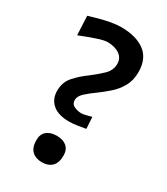

<svg xmlns="http://www.w3.org/2000/svg" viewBox="-188 -834 813 932"><g transform="rotate(30 218.0 -368.5)"><path d="M219.5 -225Q157.5 -225 125.8 -252.5Q94 -280 94 -326.5Q94 -374 122.8 -406.8Q151.5 -439.5 190.5 -467.5Q225 -493.5 253.5 -520.8Q282 -548 282 -584.5Q282 -616.5 256.5 -634.5Q231 -652.5 188.5 -653Q169 -653 128.8 -639.2Q88.5 -625.5 43.5 -607.5L38.5 -714Q59.5 -720.5 89.2 -728.8Q119 -737 151 -743Q183 -749 210 -749Q294 -749 342.5 -712.8Q391 -676.5 391 -601Q391 -554 371.2 -519.5Q351.5 -485 322.5 -459.8Q293.5 -434.5 265.5 -414Q235 -392.5 212.8 -372Q190.5 -351.5 190.5 -330Q190.5 -308.5 208.2 -299.5Q226 -290.5 249 -289.5Q259.5 -289.5 276 -293.8Q292.5 -298 305.5 -301.5L309.5 -236.5Q293 -233.5 266.8 -229.2Q240.5 -225 219.5 -225ZM202.5 12Q167.5 12 147 -7.8Q126.5 -27.5 126.5 -68.5Q126.5 -101.5 147 -118.8Q167.5 -136 203 -136Q238 -136 258.2 -118.8Q278.5 -101.5 278.5 -68.5Q278.5 -27.5 258.2 -7.8Q238 12 202.5 12Z"/></g></svg>

Font: Commissioner Flair Medium
Style: Regular
Weight: 500
Designer: Kostas Bartsokas
Foundry: Kostas Bartsokas
Version: Version 1.000; ttfautohint (v1.8.3)